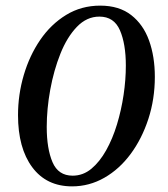

<svg xmlns="http://www.w3.org/2000/svg" viewBox="-20 -650 598 682"><path d="M236 12Q145 12 94.5 -56Q44 -124 44 -241Q44 -314 64.5 -383.5Q85 -453 123 -508.5Q161 -564 215 -597Q269 -630 336 -630Q403 -630 446 -596.5Q489 -563 509.5 -506Q530 -449 530 -377Q530 -298 507 -227.5Q484 -157 444 -103Q404 -49 350.5 -18.5Q297 12 236 12ZM333 -591Q288 -591 253 -554.5Q218 -518 194.5 -459Q171 -400 158.5 -331.5Q146 -263 146 -199Q146 -122 166.5 -74Q187 -26 238 -26Q275 -26 304.5 -50.5Q334 -75 357 -116Q380 -157 395.5 -208Q411 -259 419 -313Q427 -367 427 -417Q427 -494 406 -542.5Q385 -591 333 -591Z"/></svg>

Font: Tiro Tamil
Style: Italic
Weight: 400
Italic angle: -11°
Designer: Tamil: Fernando Mello & Fiona Ross, assisted by Kaja Sojewska. Latin: John Hudson with Paul Hanslow, assisted by Kaja So
Foundry: Tiro Typeworks Ltd.
Version: Version 1.52